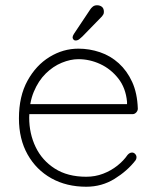

<svg xmlns="http://www.w3.org/2000/svg" viewBox="-20 -700 596 730"><path d="M308 10Q233 10 175.5 -22Q118 -54 85 -112.5Q52 -171 52 -250Q52 -334 84.5 -393Q117 -452 168.5 -483.5Q220 -515 278 -515Q320 -515 360 -501.5Q400 -488 431.5 -459.5Q463 -431 482.5 -388.5Q502 -346 504 -287Q504 -279 498 -272.5Q492 -266 484 -266H76L70 -304H473L463 -295V-313Q458 -366 429.5 -402Q401 -438 361 -456.5Q321 -475 278 -475Q248 -475 215 -461.5Q182 -448 154 -420.5Q126 -393 108.5 -351Q91 -309 91 -253Q91 -192 115.5 -141Q140 -90 188.5 -59Q237 -28 308 -28Q342 -28 372 -39.5Q402 -51 426 -70Q450 -89 465 -111Q473 -120 482 -120Q489 -120 494 -114.5Q499 -109 499 -102Q499 -95 495 -90Q464 -50 415.5 -20Q367 10 308 10ZM267 -546Q262 -546 259 -550Q256 -554 256 -558Q256 -563 261 -571L323 -664Q326 -669 332.5 -674.5Q339 -680 349 -680Q360 -680 367.5 -674Q375 -668 375 -655Q375 -649 373 -645.5Q371 -642 368 -638L293 -561Q288 -556 281.5 -551Q275 -546 267 -546Z"/></svg>

Font: Quicksand Light Light
Style: Regular
Weight: 300
Version: Version 3.006